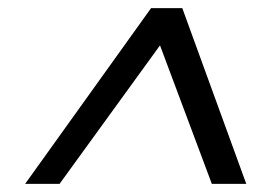

<svg xmlns="http://www.w3.org/2000/svg" viewBox="-20 -720 666 474"><path d="M42 -266 353 -700H430L588 -266H503L375 -608L127 -266Z"/></svg>

Font: DM Sans 11pt
Style: Italic
Weight: 400
Italic angle: -10°
Version: Version 4.004;gftools[0.9.30]